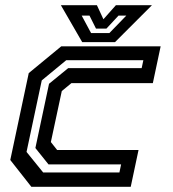

<svg xmlns="http://www.w3.org/2000/svg" viewBox="-20 -718 665 738"><path d="M100.5 0 19.5 -103 90.5 -437 215.5 -540H597.5L567.5 -398.5H254.5L217.5 -368L175.5 -172L199.5 -141.5H512.5L482.5 0ZM146 -55H439L445.5 -86H166.5L116 -149L168.5 -396L242 -456H524.5L531 -486.5H234.5L140.5 -409L82 -134ZM296 -556 214 -698H352.5L377.5 -644L425.5 -698H564L422 -556ZM330 -591H400.5L465.5 -658H435.5L389 -608H349L324 -658H294Z"/></svg>

Font: Tourney SemiBold
Style: Italic
Weight: 600
Italic angle: -12°
Version: Version 1.015